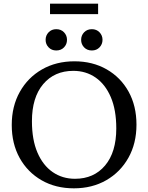

<svg xmlns="http://www.w3.org/2000/svg" viewBox="-20 -1015 808 1046"><path d="M385.5 -681Q484.5 -681 561 -637.2Q637.5 -593.5 680.5 -515.8Q723.5 -438 723.5 -336Q723.5 -234 679.8 -155.8Q636 -77.5 559 -33.2Q482 11 382.5 11Q283 11 206.8 -32.8Q130.5 -76.5 87.2 -154.2Q44 -232 44 -334Q44 -436 87.8 -514.2Q131.5 -592.5 208.8 -636.8Q286 -681 385.5 -681ZM388.5 -41Q491.5 -41 552.5 -113.5Q613.5 -186 613.5 -315.5Q613.5 -416.5 583.5 -486.2Q553.5 -556 500.8 -592.5Q448 -629 379.5 -629Q276.5 -629 215.2 -556.5Q154 -484 154 -354.5Q154 -253.5 184 -183.8Q214 -114 267 -77.5Q320 -41 388.5 -41ZM286.5 -740Q261 -740 244.8 -757Q228.5 -774 228.5 -798Q228.5 -822 244.8 -839Q261 -856 286.5 -856Q312.5 -856 328.8 -839Q345 -822 345 -798Q345 -774 328.8 -757Q312.5 -740 286.5 -740ZM480.5 -740Q454.5 -740 438.2 -757Q422 -774 422 -798Q422 -822 438.2 -839Q454.5 -856 480.5 -856Q506 -856 522.2 -839Q538.5 -822 538.5 -798Q538.5 -774 522.2 -757Q506 -740 480.5 -740ZM252.5 -938V-995H514.5V-938Z"/></svg>

Font: Newsreader Text Medium
Style: Regular
Weight: 500
Designer: Hugues Gentile
Foundry: Production Type
Version: Version 1.001